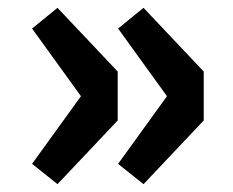

<svg xmlns="http://www.w3.org/2000/svg" viewBox="-20 -534 597 491"><path d="M127 -63 281 -226V-351L127 -514L62 -461L187 -288L62 -115ZM347 -63 501 -226V-351L347 -514L282 -461L407 -288L282 -115Z"/></svg>

Font: Noto Sans T Chinese Black
Style: Bold
Weight: 900
Designer: Ryoko NISHIZUKA (kana & ideographs); Paul D. Hunt (Latin, Greek & Cyrillic); Wenlong ZHANG (bopomofo); Sandoll Communica
Foundry: Adobe Systems Incorporated
Version: Version 1.000;PS 1;hotconv 1.0.78;makeotf.lib2.5.61930